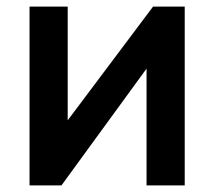

<svg xmlns="http://www.w3.org/2000/svg" viewBox="-20 -560 648 580"><path d="M538 0H422.7V-352.7L165.7 0H69.2V-540H184.5V-196.5L442.3 -540H538Z"/></svg>

Font: Tap Sans
Style: Regular
Weight: 400
Designer: Tap Payments
Foundry: Tap Payments
Version: Version 1.001;Glyphs 3.1.2 (3151)